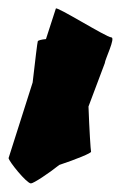

<svg xmlns="http://www.w3.org/2000/svg" viewBox="-22 -721 295 447"><path d="M-2 -353C-2 -346 40 -294 50 -294C56 -294 91 -317 116 -337C155 -350 192 -365 190 -368C189 -371 186 -419 184 -473L222 -574C222 -582 248 -634 237 -634C226 -634 108 -708 108 -701L85 -630C74 -629 67 -627 66 -625C65 -623 60 -581 54 -529Z"/></svg>

Font: Ampere
Style: SCCnd
Weight: 400
Version: Version 1